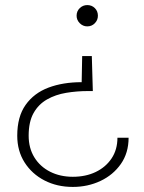

<svg xmlns="http://www.w3.org/2000/svg" viewBox="-20 -553 566 757"><path d="M342 -332 346 -194H328Q283 -194 241 -187Q199 -180 165.5 -161Q132 -142 112.5 -107.5Q93 -73 93 -18Q93 31 115.5 67.5Q138 104 177.5 124Q217 144 267 144Q318 144 357.5 125Q397 106 420 71.5Q443 37 443 -10H487Q487 50 456.5 93.5Q426 137 376 160.5Q326 184 267 184Q205 184 155.5 158.5Q106 133 77 87.5Q48 42 48 -18Q48 -93 81 -139.5Q114 -186 171 -207.5Q228 -229 302 -229L304 -332ZM324 -533Q342 -533 354 -521Q366 -509 366 -491Q366 -474 354 -461.5Q342 -449 324 -449Q307 -449 294.5 -461.5Q282 -474 282 -491Q282 -509 294.5 -521Q307 -533 324 -533Z"/></svg>

Font: DM Sans 10pt ExtraLight
Style: Regular
Weight: 250
Version: Version 4.004;gftools[0.9.30]